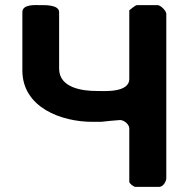

<svg xmlns="http://www.w3.org/2000/svg" viewBox="-20 -727 735 747"><path d="M483 -687V-420C483 -365 384 -373 356 -373C303 -373 210 -384 210 -460V-680C210 -710 149 -707 137 -707C121 -707 67 -712 67 -680V-453C67 -308 220 -253 339 -253H373C381 -254 439 -260 447 -260C462 -260 483 -244 483 -227V-20C483 -13 500 0 507 0H600C615 0 627 -22 627 -33V-673C627 -685 605 -707 593 -707H513C506 -707 486 -689 483 -687Z"/></svg>

Font: Asimov Print
Style: C
Weight: 500
Designer: Google
Version: Version 2.000980: 2014